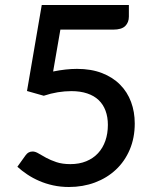

<svg xmlns="http://www.w3.org/2000/svg" viewBox="-20 -740 620 768"><path d="M495.5 -673.5V-720H147L88 -376L155 -357C174 -363.3 192.8 -368 211.2 -371C229.8 -374 247.8 -375.5 265.5 -375.5C289.5 -375.5 310.7 -372.4 329 -366.2C347.3 -360.1 362.6 -351.2 374.8 -339.5C386.9 -327.8 396.1 -313.7 402.2 -297C408.4 -280.3 411.5 -261.5 411.5 -240.5C411.5 -217.5 408.2 -196.3 401.5 -177C394.8 -157.7 385.1 -141.1 372.2 -127.3C359.4 -113.4 343.7 -102.7 325 -95C306.3 -87.3 285.2 -83.5 261.5 -83.5C239.8 -83.5 221.2 -86.2 205.5 -91.5C189.8 -96.8 176.3 -102.6 164.8 -108.8C153.3 -114.9 143.2 -120.7 134.5 -126C125.8 -131.3 117.8 -134 110.5 -134C98.8 -134 89.5 -129 82.5 -119L49.5 -73C61.2 -62.3 74.3 -52.1 89 -42.3C103.7 -32.4 119.7 -23.8 137 -16.3C154.3 -8.8 172.9 -2.8 192.8 1.5C212.6 5.8 233.5 8 255.5 8C292.8 8 327.6 2 359.8 -10C391.9 -22 419.8 -39.1 443.5 -61.3C467.2 -83.4 485.7 -110.2 499 -141.5C512.3 -172.8 519 -207.7 519 -246C519 -277 514.1 -305.8 504.2 -332.3C494.4 -358.8 479.8 -381.8 460.2 -401.5C440.8 -421.2 416.6 -436.6 387.8 -447.8C358.9 -458.9 325.7 -464.5 288 -464.5C258.7 -464.5 226.8 -461 192.5 -454L221.5 -621.5H432.5C455.2 -621.5 471.3 -626.3 481 -636C490.7 -645.7 495.5 -658.2 495.5 -673.5Z"/></svg>

Font: Lato Semibold
Style: Regular
Weight: 600
Designer: Lukasz Dziedzic
Foundry: tyPoland Lukasz Dziedzic
Version: Version 2.006; 2014-01-15